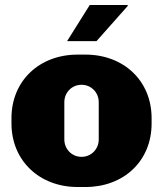

<svg xmlns="http://www.w3.org/2000/svg" viewBox="-20 -740 654 770"><path d="M491 -720H340L249 -575H367L493 -717ZM323 -521H291C139 -521 26 -417 26 -266V-245C26 -95 139 10 291 10H323C475 10 588 -93 588 -245V-266C588 -417 475 -521 323 -521ZM307 -400C346 -400 376 -369 376 -330V-181C376 -142 346 -111 307 -111C268 -111 238 -142 238 -181V-330C238 -369 268 -400 307 -400Z"/></svg>

Font: Chivo Light
Style: Bold
Weight: 900
Designer: Hector Gatti
Foundry: Omnibus-Type
Version: Version 1.003;PS 001.003;hotconv 1.0.70;makeotf.lib2.5.58329